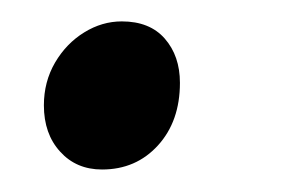

<svg xmlns="http://www.w3.org/2000/svg" viewBox="-20 -144 262 175"><path d="M91 -124.5Q116.5 -124.5 130.2 -108.8Q144 -93 144 -68.5Q144 -33.5 124 -11.5Q104 10.5 73 10.5Q49.5 10.5 34.8 -5.8Q20 -22 20 -48Q20 -69.5 30.2 -87Q40.5 -104.5 56.8 -114.5Q73 -124.5 91 -124.5Z"/></svg>

Font: Merriweather Text
Style: Italic
Weight: 400
Italic angle: -7.8°
Designer: Eben Sorkin
Foundry: Eben Sorkin
Version: Version 2.100